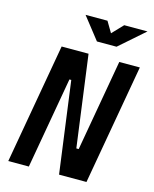

<svg xmlns="http://www.w3.org/2000/svg" viewBox="-131 -984 856 1070"><g transform="rotate(15 297.5 -449.0)"><path d="M314.9 0 244.1 -527.3H233.4L140.6 0H22L144 -693.4H299.3L370.1 -166H383.8L476.6 -693.4H595.2L473.1 0ZM326.7 -771.5 227.1 -898.4H353.5L390.6 -835.9L450.2 -898.4H584.5L439.9 -771.5Z"/></g></svg>

Font: Cascadia Code NF SemiBold
Style: Italic
Weight: 600
Italic angle: -10°
Monospace: yes
Designer: Aaron Bell
Foundry: Saja Typeworks
Version: Version 2404.023; ttfautohint (v1.8.4)